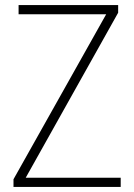

<svg xmlns="http://www.w3.org/2000/svg" viewBox="-20 -785 527 754"><path d="M454 -51V-87H81L444 -735V-765H53V-729H397L33 -81V-51Z"/></svg>

Font: Noto Sans Tamil UI SemiCondensed ExtraLight
Style: Regular
Weight: 200
Width: 4
Designer: Jelle Bosma - Monotype Design Team
Foundry: Monotype Imaging Inc.
Version: Version 2.004